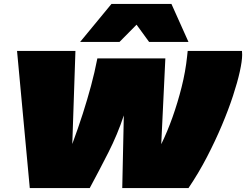

<svg xmlns="http://www.w3.org/2000/svg" viewBox="-20 -960 1256 980"><path d="M942 0H604L612 -371Q580 -274 533 -181.5Q486 -89 438 0H132L67 -700H365L349 -225Q380 -309 403 -381Q426 -453 444.5 -521.5Q463 -590 477 -662H824L803 -224Q834 -287 860.5 -361.5Q887 -436 907 -515.5Q927 -595 935 -672Q936 -679 936.5 -686Q937 -693 938 -700H1215Q1215 -699 1215.5 -692.5Q1216 -686 1216 -680Q1216 -649 1204 -594.5Q1192 -540 1169 -470Q1146 -400 1112.5 -320.5Q1079 -241 1036.5 -159Q994 -77 942 0ZM389 -746 549 -940H855L942 -746H741L677 -834L590 -746Z"/></svg>

Font: Georama ExtraExtended Black
Style: Italic
Weight: 900
Width: 8
Italic angle: -9°
Designer: Jean-Baptiste Levee
Foundry: Production Type
Version: Version 1.000